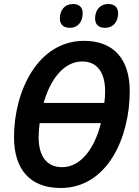

<svg xmlns="http://www.w3.org/2000/svg" viewBox="-20 -929 694 959"><path d="M506 -790C544 -790 570 -819 570 -863C570 -894 550 -909 521 -909C479 -909 455 -878 455 -837C455 -804 475 -790 506 -790ZM330 -790C368 -790 393 -819 393 -863C393 -894 374 -909 345 -909C303 -909 279 -878 279 -837C279 -804 299 -790 330 -790ZM283 10C516 10 628 -241 628 -474C628 -631 550 -725 400 -725C169 -725 50 -474 50 -244C50 -83 130 10 283 10ZM501 -415H198C230 -529 297 -622 391 -622C464 -622 505 -568 505 -474C505 -455 504 -434 501 -415ZM290 -94C217 -94 173 -144 173 -244C173 -266 175 -291 178 -314H484C454 -192 386 -94 290 -94Z"/></svg>

Font: Noto Sans SemiCondensed SemiBold
Style: Italic
Weight: 600
Width: 4
Italic angle: -12°
Designer: Monotype Design Team
Foundry: Monotype Imaging Inc.
Version: Version 2.013